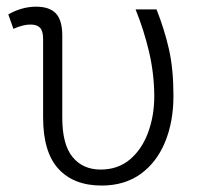

<svg xmlns="http://www.w3.org/2000/svg" viewBox="-20 -557 622 587"><path d="M290.5 10.3Q205.6 10.3 158.7 -40.8Q111.8 -91.8 111.8 -198.2V-437.5Q111.8 -462.4 102.3 -472.2Q92.8 -481.9 74.2 -481.9Q60.5 -481.9 46.4 -478Q32.2 -474.1 21 -468.8L5.4 -512.7Q22.9 -523.4 45.2 -530Q67.4 -536.6 90.3 -536.6Q131.3 -536.6 150.9 -515.9Q170.4 -495.1 170.4 -448.2V-197.3Q170.4 -115.2 201.9 -76.9Q233.4 -38.6 287.6 -38.6Q340.3 -38.6 377 -69.3Q413.6 -100.1 432.6 -151.4Q451.7 -202.6 451.7 -263.7Q451.2 -332.5 435.8 -398.2Q420.4 -463.9 394.5 -528.3H458.5Q482.4 -468.3 496.3 -407.5Q510.3 -346.7 510.3 -264.2Q510.3 -184.6 484.6 -122.6Q459 -60.5 409.9 -25.1Q360.8 10.3 290.5 10.3Z"/></svg>

Font: Roboto Slab Light
Style: Regular
Weight: 300
Designer: Google
Version: Version 2.000; ttfautohint (v1.8.1.43-b0c9)